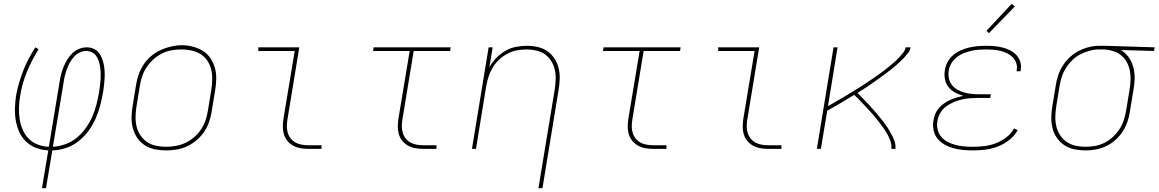

<svg xmlns="http://www.w3.org/2000/svg" viewBox="-20 -777 6046 1002"><path d="M199 205 232 8Q199 6 169 -5Q139 -16 116.5 -37.5Q94 -59 81 -87.5Q68 -116 62.5 -147.5Q57 -179 58 -212.5Q59 -246 64 -279Q70 -311 79.5 -344Q89 -377 101.5 -409Q114 -441 130 -471Q146 -501 164 -530L181 -520Q164 -492 148.5 -462.5Q133 -433 120.5 -402.5Q108 -372 99 -340Q90 -308 85 -276Q80 -246 79 -215.5Q78 -185 82.5 -156Q87 -127 98.5 -100Q110 -73 130 -53Q150 -33 177.5 -22.5Q205 -12 235 -11L291 -350Q294 -370 299 -389.5Q304 -409 312 -428.5Q320 -448 331 -466Q342 -484 357.5 -499Q373 -514 393 -522Q413 -530 433 -530Q451 -530 467.5 -523Q484 -516 494.5 -503Q505 -490 511.5 -474Q518 -458 521.5 -440.5Q525 -423 526 -405.5Q527 -388 526 -369.5Q525 -351 523 -333Q521 -315 518 -296Q512 -262 503 -227Q494 -192 479 -158Q464 -124 441.5 -93.5Q419 -63 389 -39.5Q359 -16 323.5 -4.5Q288 7 253 8L220 205ZM256 -11Q289 -13 321.5 -24.5Q354 -36 381 -58.5Q408 -81 428.5 -110Q449 -139 462.5 -170.5Q476 -202 484 -234.5Q492 -267 498 -300Q500 -316 502 -332Q504 -348 505 -364Q506 -380 505.5 -396Q505 -412 502.5 -427.5Q500 -443 495.5 -457.5Q491 -472 482.5 -484.5Q474 -497 460 -504Q446 -511 430 -511Q412 -511 395 -502.5Q378 -494 365.5 -480Q353 -466 344 -449.5Q335 -433 329 -416Q323 -399 318.5 -381.5Q314 -364 312 -347Z M846 8Q816 8 787.5 2Q759 -4 735.5 -19Q712 -34 696.5 -57Q681 -80 673.5 -107.5Q666 -135 666.5 -164.5Q667 -194 672 -223L690 -333Q694 -361 703.5 -388Q713 -415 729.5 -440Q746 -465 769 -484.5Q792 -504 818.5 -516Q845 -528 873.5 -534.5Q902 -541 929 -541Q958 -541 986.5 -533.5Q1015 -526 1038.5 -511.5Q1062 -497 1078 -473.5Q1094 -450 1101.5 -423Q1109 -396 1108.5 -366Q1108 -336 1103 -307L1085 -197Q1081 -169 1071.5 -141.5Q1062 -114 1045.5 -89.5Q1029 -65 1006 -45.5Q983 -26 956.5 -13.5Q930 -1 901.5 3.5Q873 8 846 8ZM846 -11Q871 -11 897 -15.5Q923 -20 947.5 -31.5Q972 -43 993 -61Q1014 -79 1029 -101.5Q1044 -124 1052.5 -149Q1061 -174 1065 -200L1083 -310Q1087 -336 1087.5 -363Q1088 -390 1082 -415Q1076 -440 1061.5 -461Q1047 -482 1026 -495Q1005 -508 979 -513.5Q953 -519 927 -519Q901 -519 875.5 -514.5Q850 -510 826 -498Q802 -486 781.5 -468Q761 -450 746 -427.5Q731 -405 722.5 -380.5Q714 -356 710 -330L692 -220Q688 -194 687.5 -167.5Q687 -141 693 -116Q699 -91 713 -70.5Q727 -50 747.5 -36Q768 -22 794 -16.5Q820 -11 846 -11Z M1589 0Q1569 0 1548.5 -3.5Q1528 -7 1510.5 -16.5Q1493 -26 1480.5 -41Q1468 -56 1462 -75Q1456 -94 1456 -114.5Q1456 -135 1459 -156L1518 -511H1328V-530H1542L1480 -153Q1477 -135 1477 -117.5Q1477 -100 1482 -83.5Q1487 -67 1497.5 -54Q1508 -41 1522.5 -33Q1537 -25 1554.5 -22Q1572 -19 1589 -19H1658V0Z M2189 0Q2169 0 2148.5 -3.5Q2128 -7 2110.5 -16.5Q2093 -26 2080.5 -41Q2068 -56 2062 -75Q2056 -94 2056 -114.5Q2056 -135 2059 -156L2118 -511H1927L1930 -530H2332L2329 -511H2139L2080 -153Q2077 -135 2077 -117.5Q2077 -100 2082 -83.5Q2087 -67 2097.5 -54Q2108 -41 2122.5 -33Q2137 -25 2154.5 -22Q2172 -19 2189 -19H2258V0Z M2790 205 2875 -310Q2879 -336 2880 -362Q2881 -388 2875.5 -412.5Q2870 -437 2857 -458Q2844 -479 2824.5 -493Q2805 -507 2780 -513Q2755 -519 2729 -519Q2705 -519 2679.5 -514.5Q2654 -510 2630.5 -498Q2607 -486 2587 -468Q2567 -450 2553 -427.5Q2539 -405 2531 -380.5Q2523 -356 2518 -331L2464 0H2443L2530 -530H2551L2534 -426Q2549 -453 2570.5 -475Q2592 -497 2618 -512Q2644 -527 2673 -532.5Q2702 -538 2730 -538Q2759 -538 2787 -531.5Q2815 -525 2837 -509.5Q2859 -494 2874 -471Q2889 -448 2895.5 -421Q2902 -394 2901 -365Q2900 -336 2895 -307L2811 205Z M3389 0Q3369 0 3348.5 -3.5Q3328 -7 3310.5 -16.5Q3293 -26 3280.5 -41Q3268 -56 3262 -75Q3256 -94 3256 -114.5Q3256 -135 3259 -156L3318 -511H3127L3130 -530H3532L3529 -511H3339L3280 -153Q3277 -135 3277 -117.5Q3277 -100 3282 -83.5Q3287 -67 3297.5 -54Q3308 -41 3322.5 -33Q3337 -25 3354.5 -22Q3372 -19 3389 -19H3458V0Z M3989 0Q3969 0 3948.5 -3.5Q3928 -7 3910.5 -16.5Q3893 -26 3880.5 -41Q3868 -56 3862 -75Q3856 -94 3856 -114.5Q3856 -135 3859 -156L3918 -511H3728V-530H3942L3880 -153Q3877 -135 3877 -117.5Q3877 -100 3882 -83.5Q3887 -67 3897.5 -54Q3908 -41 3922.5 -33Q3937 -25 3954.5 -22Q3972 -19 3989 -19H4058V0Z M4243 0 4330 -530H4351L4301 -223Q4315 -231 4329 -239Q4343 -247 4356.5 -255Q4370 -263 4384 -271Q4398 -279 4411.5 -287.5Q4425 -296 4439 -304.5Q4453 -313 4466.5 -321.5Q4480 -330 4493.5 -339Q4507 -348 4520.5 -357Q4534 -366 4547 -375Q4560 -384 4573 -393.5Q4586 -403 4599 -413Q4612 -423 4624.5 -433.5Q4637 -444 4649 -454.5Q4661 -465 4672 -477Q4683 -489 4693.5 -502Q4704 -515 4706 -530H4732Q4730 -515 4720.5 -502.5Q4711 -490 4700.5 -478.5Q4690 -467 4679 -456.5Q4668 -446 4656 -436Q4644 -426 4632 -416Q4620 -406 4607.5 -397Q4595 -388 4582.5 -378.5Q4570 -369 4557.5 -360.5Q4545 -352 4532.5 -343Q4520 -334 4507 -325.5Q4494 -317 4481 -308.5Q4468 -300 4455 -292Q4465 -282 4475.5 -271Q4486 -260 4496.5 -249.5Q4507 -239 4517 -228Q4527 -217 4537 -205.5Q4547 -194 4556.5 -183Q4566 -172 4575.5 -160Q4585 -148 4594 -136.5Q4603 -125 4611 -112.5Q4619 -100 4626.5 -87Q4634 -74 4640.5 -60Q4647 -46 4651 -31Q4655 -16 4653 0H4632Q4634 -15 4630 -30Q4626 -45 4620 -58.5Q4614 -72 4606.5 -84Q4599 -96 4591 -108Q4583 -120 4574 -131.5Q4565 -143 4556 -154.5Q4547 -166 4537.5 -177Q4528 -188 4518.5 -198.5Q4509 -209 4499 -219.5Q4489 -230 4479 -240.5Q4469 -251 4459 -261.5Q4449 -272 4438 -282Q4403 -260 4367.5 -239.5Q4332 -219 4297 -199L4264 0Z M5057 8Q5031 8 5005.5 5.5Q4980 3 4956 -3.5Q4932 -10 4910.5 -22Q4889 -34 4873.5 -52.5Q4858 -71 4852.5 -96Q4847 -121 4851 -147Q4854 -164 4860.5 -181Q4867 -198 4879 -212Q4891 -226 4906.5 -237Q4922 -248 4938.5 -255.5Q4955 -263 4972.5 -268Q4990 -273 5007 -277Q4985 -283 4964.5 -294Q4944 -305 4930 -322.5Q4916 -340 4911.5 -363.5Q4907 -387 4911 -411Q4914 -433 4925.5 -454Q4937 -475 4955 -490Q4973 -505 4994.5 -514.5Q5016 -524 5038 -529Q5060 -534 5082 -536Q5104 -538 5126 -538Q5148 -538 5170 -536Q5192 -534 5212 -529Q5232 -524 5251 -514.5Q5270 -505 5284 -490Q5298 -475 5304.5 -454.5Q5311 -434 5307 -413Q5307 -411 5306.5 -409Q5306 -407 5306 -405H5285Q5286 -407 5286 -408.5Q5286 -410 5286 -412Q5290 -430 5283.5 -448Q5277 -466 5264.5 -478.5Q5252 -491 5235.5 -499Q5219 -507 5201 -511.5Q5183 -516 5164 -517.5Q5145 -519 5126 -519Q5107 -519 5087 -517.5Q5067 -516 5047.5 -511.5Q5028 -507 5008.5 -499Q4989 -491 4972.5 -478Q4956 -465 4945 -446.5Q4934 -428 4931 -408Q4928 -388 4932 -368.5Q4936 -349 4947.5 -334Q4959 -319 4976 -309.5Q4993 -300 5011.5 -294.5Q5030 -289 5050.5 -287Q5071 -285 5091 -285H5151L5148 -266H5088Q5066 -266 5044.5 -264.5Q5023 -263 5000.5 -258Q4978 -253 4957 -244Q4936 -235 4917 -221Q4898 -207 4886.5 -186.5Q4875 -166 4872 -144Q4868 -122 4873.5 -100Q4879 -78 4893 -62Q4907 -46 4926.5 -36Q4946 -26 4967.5 -20.5Q4989 -15 5011.5 -13Q5034 -11 5057 -11Q5087 -11 5117 -14.5Q5147 -18 5176 -29Q5205 -40 5231 -59.5Q5257 -79 5272 -107L5291 -98Q5275 -68 5246.5 -46Q5218 -24 5186.5 -12Q5155 0 5122 4Q5089 8 5057 8ZM5141 -604 5128 -616 5260 -757 5276 -743Z M5645 8Q5615 8 5586.5 2Q5558 -4 5535 -19Q5512 -34 5496 -57Q5480 -80 5473 -107.5Q5466 -135 5466.5 -164.5Q5467 -194 5472 -223L5490 -333Q5494 -360 5503 -386Q5512 -412 5527.5 -436Q5543 -460 5564.5 -479.5Q5586 -499 5611.5 -512Q5637 -525 5664 -531.5Q5691 -538 5718 -538Q5721 -538 5725 -538Q5729 -538 5733 -538Q5737 -538 5741.5 -538Q5746 -538 5750 -538L6006 -530L6002 -511L5829 -516Q5853 -502 5870 -478.5Q5887 -455 5894.5 -426.5Q5902 -398 5901.5 -367.5Q5901 -337 5895 -307L5877 -197Q5873 -169 5864 -142.5Q5855 -116 5839.5 -91.5Q5824 -67 5801.5 -47Q5779 -27 5753 -14.5Q5727 -2 5699.5 3Q5672 8 5645 8ZM5645 -11Q5670 -11 5695.5 -15.5Q5721 -20 5744.5 -32Q5768 -44 5788 -62.5Q5808 -81 5822.5 -103.5Q5837 -126 5845 -150.5Q5853 -175 5857 -200L5875 -310Q5879 -334 5880 -359Q5881 -384 5876.5 -407.5Q5872 -431 5861 -451.5Q5850 -472 5832.5 -487Q5815 -502 5792 -509.5Q5769 -517 5745 -519H5730Q5726 -519 5723 -519Q5720 -519 5716 -519Q5692 -519 5667.5 -512.5Q5643 -506 5620 -494.5Q5597 -483 5577.5 -464.5Q5558 -446 5544 -424Q5530 -402 5522 -378.5Q5514 -355 5510 -330L5492 -220Q5488 -194 5487.5 -167.5Q5487 -141 5493 -116.5Q5499 -92 5513 -71Q5527 -50 5547.5 -36Q5568 -22 5593.5 -16.5Q5619 -11 5645 -11Z"/></svg>

Font: Iosevka Curly Thin Extended
Style: Italic
Weight: 100
Width: 7
Italic angle: -9°
Monospace: yes
Designer: Belleve Invis
Foundry: Belleve Invis
Version: Version 11.1.0; ttfautohint (v1.8.3)